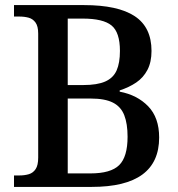

<svg xmlns="http://www.w3.org/2000/svg" viewBox="-20 -734 699 754"><path d="M35 0V-45H56Q77 -45 93.5 -50Q110 -55 120 -70Q130 -85 130 -115V-602Q130 -631 119.5 -645.5Q109 -660 92.5 -664.5Q76 -669 56 -669H35V-714H310Q443 -714 509 -670.5Q575 -627 575 -534Q575 -490 559 -459.5Q543 -429 515 -410Q487 -391 450 -379V-374Q519 -361 562 -316.5Q605 -272 605 -194Q605 -97 539 -48.5Q473 0 340 0ZM335 -53Q415 -53 448 -85.5Q481 -118 481 -197Q481 -248 468 -281.5Q455 -315 423.5 -331Q392 -347 337 -347H246V-53ZM307 -400Q362 -400 393.5 -414Q425 -428 438 -457.5Q451 -487 451 -534Q451 -607 418 -634Q385 -661 305 -661H246V-400Z"/></svg>

Font: Noto Serif Kannada Medium
Style: Regular
Weight: 500
Version: Version 2.003